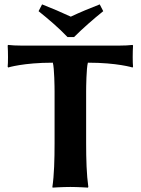

<svg xmlns="http://www.w3.org/2000/svg" viewBox="-20 -853 642 876"><path d="M229 -436V-200C229 -125 227 -54 219 0L220 3C220 3 266 0 301 0C335 0 381 3 381 3L383 0C375 -57 373 -125 373 -200V-436C373 -453 374 -543 381 -567C515 -567 585 -545 585 -545L587 -549C585 -564 585 -617 587 -645L585 -648C569 -646 546 -645 525 -645H77C56 -645 33 -646 17 -648L15 -645C17 -617 17 -564 15 -549L17 -545C17 -545 87 -567 221 -567C228 -543 229 -453 229 -436ZM156 -802C201 -766 249 -725 288 -684H318C357 -723 406 -766 451 -802L435 -833C389 -815 345 -797 303 -777C260 -797 218 -815 172 -833Z"/></svg>

Font: Libertinus Sans
Style: Bold
Weight: 700
Designer: Philipp H. Poll, Khaled Hosny
Foundry: Caleb Maclennan
Version: Version 7.050;RELEASE